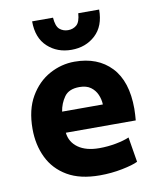

<svg xmlns="http://www.w3.org/2000/svg" viewBox="-86 -832 757 914"><g transform="rotate(-10 292.0 -375.0)"><path d="M323 14Q228 14 166.5 -22Q105 -58 75 -120Q45 -182 45 -259Q45 -352 81.5 -414.5Q118 -477 175.5 -508.5Q233 -540 297 -540Q409 -540 474 -471.5Q539 -403 539 -270Q539 -257 538 -241.5Q537 -226 536 -214H198Q203 -168 241 -141Q279 -114 343 -114Q384 -114 423.5 -121.5Q463 -129 488 -140L508 -19Q484 -7 431.5 3.5Q379 14 323 14ZM198 -316H395Q394 -341 384 -364Q374 -387 353.5 -402Q333 -417 299 -417Q248 -417 226 -386Q204 -355 198 -316ZM294 -598Q225 -598 178.5 -641Q132 -684 132 -764H233Q236 -722 253 -707.5Q270 -693 294 -693Q318 -693 335 -707.5Q352 -722 355 -764H456Q456 -684 409.5 -641Q363 -598 294 -598Z"/></g></svg>

Font: Ubuntu Sans ExtraBold
Style: Regular
Weight: 800
Designer: Dalton Maag Ltd
Foundry: Dalton Maag Ltd
Version: Version 1.006; ttfautohint (v1.8.4.7-5d5b)